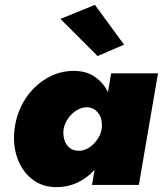

<svg xmlns="http://www.w3.org/2000/svg" viewBox="-20 -762 671 791"><path d="M438 -460 359 0H552L631 -460ZM40 -231Q32 -165 51.5 -110.5Q71 -56 112.5 -23.5Q154 9 213 9Q259 9 298.5 -9.5Q338 -28 368.5 -61Q399 -94 419 -137.5Q439 -181 445 -230Q451 -277 444 -320.5Q437 -364 416.5 -397.5Q396 -431 363 -450.5Q330 -470 283 -470Q224 -470 171.5 -439Q119 -408 84 -354Q49 -300 40 -231ZM242 -230Q246 -253 260.5 -274Q275 -295 296.5 -308Q318 -321 341 -320Q357 -319 368.5 -311.5Q380 -304 388 -291.5Q396 -279 398.5 -263.5Q401 -248 399 -231Q396 -213 386.5 -196.5Q377 -180 363.5 -167Q350 -154 334 -147Q318 -140 301 -141Q279 -142 264.5 -155Q250 -168 244.5 -188.5Q239 -209 242 -230ZM229 -684 382 -531 491 -578 371 -742Z"/></svg>

Font: Jost Black
Style: Italic
Weight: 900
Italic angle: -5°
Version: Version 3.710